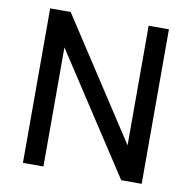

<svg xmlns="http://www.w3.org/2000/svg" viewBox="-79 -791 872 870"><g transform="rotate(10 356.5 -355.5)"><path d="M628.9 0H534.7L176.8 -547.9V0H82.5V-710.9H176.8L535.6 -160.6V-710.9H628.9Z"/></g></svg>

Font: MAUL
Style: Regular
Weight: 400
Designer: MAUL
Version: Version 1.0; 2020; ttfautohint (v1.8.3)